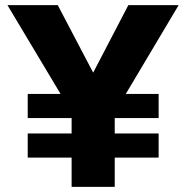

<svg xmlns="http://www.w3.org/2000/svg" viewBox="-20 -728 725 748"><path d="M480 -708 343 -445 205 -708H9L216 -362H88V-268H259V-208H88V-114H259V0H427V-114H598V-208H427V-268H598V-362H470L676 -708Z"/></svg>

Font: UULA Sans
Style: Bold
Weight: 700
Designer: Mohamed Gaber, Laura Garcia Mut
Foundry: Kief Type Foundry
Version: Version 3.006;hotconv 1.0.109;makeotfexe 2.5.65596